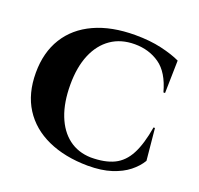

<svg xmlns="http://www.w3.org/2000/svg" viewBox="-126 -852 1040 1005"><g transform="rotate(20 393.5 -350.0)"><path d="M725 -292 742 -115Q721 -80 684.5 -51Q648 -22 593 -4Q538 14 461 14Q333 13 238 -30Q143 -73 91.5 -154Q40 -235 40 -351Q40 -464 90.5 -545.5Q141 -627 236 -670.5Q331 -714 463 -714Q545 -714 609.5 -699Q674 -684 716 -664L712 -482H703Q675 -585 615.5 -626.5Q556 -668 477 -668Q400 -668 345 -630Q290 -592 260.5 -522Q231 -452 231 -354Q231 -255 259 -183.5Q287 -112 338.5 -73Q390 -34 461 -32Q540 -32 590.5 -56.5Q641 -81 671 -138.5Q701 -196 717 -292Z"/></g></svg>

Font: Cinzel ExtraBold
Style: Regular
Weight: 800
Designer: Natanael Gama
Version: Version 2.000